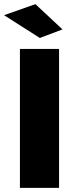

<svg xmlns="http://www.w3.org/2000/svg" viewBox="-47 -912 353 932"><path d="M49.7 0V-674.5H239.7V0ZM146.4 -727.7 -27.3 -838.3 124.9 -891.9 256.3 -769.3Z"/></svg>

Font: TitilliumWeb ExtraLight
Style: Regular
Weight: 400
Designer: Mohamed Gaber, Accademia di Belle Arti di Urbino and others
Foundry: Kief Type Foundry, Accademia di Belle Arti di Urbino and others
Version: Version 3.000; ttfautohint (v1.8.2)